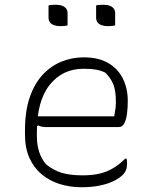

<svg xmlns="http://www.w3.org/2000/svg" viewBox="-20 -777 640 807"><path d="M332 -536Q394 -536 435 -512Q476 -488 496.5 -446.5Q517 -405 517 -354V-350Q517 -325 514 -300.5Q511 -276 503 -259.5Q495 -243 480 -243H171Q162 -243 154 -245Q146 -247 141 -250L126 -241L122 -288H460Q463 -303 465 -318.5Q467 -334 467 -351Q467 -396 456 -423Q445 -450 422 -472Q403 -481 382.5 -484.5Q362 -488 331 -488Q243 -488 189 -420.5Q135 -353 135 -222V-205Q135 -169 144.5 -139Q154 -109 174 -86Q205 -61 240 -50.5Q275 -40 327 -40Q367 -40 397.5 -47Q428 -54 454.5 -69.5Q481 -85 506 -110H512Q513 -107 513.5 -102Q514 -97 514 -89Q514 -73 509.5 -62Q505 -51 497 -43Q481 -27 455.5 -15Q430 -3 396.5 3.5Q363 10 323 10Q274 10 231 -3.5Q188 -17 155 -44.5Q122 -72 103.5 -113.5Q85 -155 85 -211V-229Q85 -310 105 -368Q125 -426 159.5 -463Q194 -500 238.5 -518Q283 -536 332 -536ZM184 -754Q190 -756 197.5 -756.5Q205 -757 214 -757Q230 -757 241 -753Q252 -749 258 -741Q264 -733 264 -722V-670Q258 -669 250.5 -668Q243 -667 234 -667Q219 -667 207.5 -671Q196 -675 190 -683Q184 -691 184 -702ZM384 -754Q390 -756 397.5 -756.5Q405 -757 414 -757Q430 -757 441 -753Q452 -749 458 -741Q464 -733 464 -722V-670Q458 -669 450.5 -668Q443 -667 434 -667Q419 -667 407.5 -671Q396 -675 390 -683Q384 -691 384 -702Z"/></svg>

Font: Recursive Casual Light
Style: Regular
Weight: 300
Version: Version 1.047